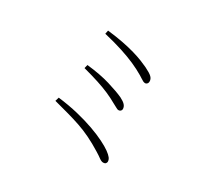

<svg xmlns="http://www.w3.org/2000/svg" viewBox="-139 -942 1277 1172"><g transform="rotate(30 500.0 -355.5)"><path d="M695 1Q682 1 666 -11Q650 -23 627 -37Q577 -68 533.5 -89Q490 -110 447.5 -124.5Q405 -139 358 -152Q311 -165 254 -180L262 -207Q338 -198 404 -182Q470 -166 523 -147Q576 -128 615 -108.5Q654 -89 676 -73Q698 -57 707.5 -44.5Q717 -32 717 -18Q717 -11 711.5 -5Q706 1 695 1ZM615 -323Q608 -323 597.5 -329.5Q587 -336 572 -343Q537 -363 500.5 -379Q464 -395 418 -410Q372 -425 308 -442L314 -467Q409 -457 478.5 -436Q548 -415 587 -397Q613 -384 624.5 -371Q636 -358 636 -342Q636 -334 630 -328.5Q624 -323 615 -323ZM674 -547Q667 -547 659.5 -550.5Q652 -554 643.5 -560Q635 -566 623 -573Q586 -595 543 -614Q500 -633 444.5 -651Q389 -669 313 -687L318 -712Q380 -705 428.5 -695.5Q477 -686 515 -675Q553 -664 580.5 -653Q608 -642 627 -633Q666 -614 679.5 -600.5Q693 -587 693 -570Q693 -562 690 -557Q687 -552 682.5 -549.5Q678 -547 674 -547Z"/></g></svg>

Font: Noto Serif SC ExtraLight
Style: Regular
Weight: 200
Designer: Ryoko NISHIZUKA 西塚涼子 (kana & ideographs); Frank Grießhammer (Latin, Greek & Cyrillic); Wenlong ZHANG 张文龙 (bopomofo); San
Foundry: Adobe
Version: Version 2.002-H1;hotconv 1.1.0;makeotfexe 2.6.0